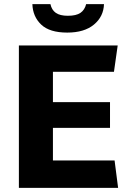

<svg xmlns="http://www.w3.org/2000/svg" viewBox="-20 -905 640 925"><path d="M71 0V-686H547L529 -559H235V-413H510V-289H235V-132H532L549 0ZM304 -748Q219 -748 178.5 -786.5Q138 -825 136 -885H223Q229 -857 249 -843Q269 -829 307 -829Q347 -829 367.5 -843Q388 -857 395 -885H481Q479 -825 432.5 -786.5Q386 -748 304 -748Z"/></svg>

Font: Chivo Mono Medium
Style: Bold
Weight: 700
Monospace: yes
Version: Version 1.008